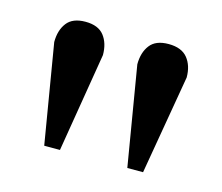

<svg xmlns="http://www.w3.org/2000/svg" viewBox="-56 -784 505 437"><g transform="rotate(15 196.0 -565.5)"><path d="M79.1 -417 40 -650.9Q40 -678.7 53.5 -696.3Q66.9 -713.9 97.2 -713.9Q127.4 -713.9 141.1 -696.3Q154.8 -678.7 154.8 -650.9L116.2 -417ZM274.9 -417 235.8 -650.9Q235.8 -678.7 249.3 -696.3Q262.7 -713.9 293 -713.9Q323.7 -713.9 337.9 -696.3Q352.1 -678.7 352.1 -650.9L312 -417Z"/></g></svg>

Font: Charis SIL Afr
Style: Bold
Weight: 700
Foundry: SIL International
Version: Version 5.000